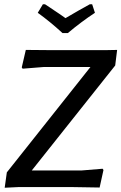

<svg xmlns="http://www.w3.org/2000/svg" viewBox="-20 -877 569 900"><path d="M412 -857 425 -817Q361 -775 298 -722H273Q213 -777 157 -817L181 -857H191Q274 -802 287 -792Q308 -805 349 -828Q390 -851 401 -857ZM529 -643 520 -570 129 -78H363L461 -86L465 -80L447 2L324 0H65L2 3L12 -69L404 -563H186L86 -555L82 -561L101 -643L215 -642H477Z"/></svg>

Font: Alegreya Sans Medium
Style: Italic
Weight: 500
Italic angle: -7°
Designer: Juan Pablo del Peral
Foundry: Huerta Tipografica
Version: Version 2.007